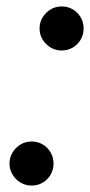

<svg xmlns="http://www.w3.org/2000/svg" viewBox="-20 -567 280 597"><path d="M172 -410Q153 -410 137.5 -419.2Q122 -428.5 112.5 -444Q103 -459.5 103 -478.5Q103 -497.5 112.5 -513Q122 -528.5 137.5 -537.8Q153 -547 172 -547Q191 -547 206.5 -537.8Q222 -528.5 231 -513Q240 -497.5 240 -478.5Q240 -459.5 231 -444Q222 -428.5 206.5 -419.2Q191 -410 172 -410ZM78.5 10Q59.5 10 44 0.8Q28.5 -8.5 19 -24Q9.5 -39.5 9.5 -58.5Q9.5 -77.5 19 -93Q28.5 -108.5 44 -117.8Q59.5 -127 78.5 -127Q97.5 -127 113 -117.8Q128.5 -108.5 137.5 -93Q146.5 -77.5 146.5 -58.5Q146.5 -39.5 137.5 -24Q128.5 -8.5 113 0.8Q97.5 10 78.5 10Z"/></svg>

Font: Bodoni Moda 11pt Medium
Style: Italic
Weight: 500
Italic angle: -13°
Designer: Owen Earl
Foundry: indestructible type
Version: Version 2.004